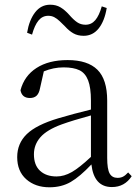

<svg xmlns="http://www.w3.org/2000/svg" viewBox="-20 -781 591 815"><path d="M193 -761Q218 -761 236.5 -750Q255 -739 273 -719Q292 -697 307.5 -686.5Q323 -676 343 -676Q368 -676 384.5 -695.5Q401 -715 412 -754L433 -747Q424 -692 399 -660.5Q374 -629 335 -629Q310 -629 291.5 -639.5Q273 -650 256 -669Q245 -680 233.5 -691Q222 -702 210.5 -708Q199 -714 185 -714Q160 -714 143.5 -694Q127 -674 116 -634L95 -642Q104 -696 129 -728.5Q154 -761 193 -761ZM368 -83Q319 -31 280 -8.5Q241 14 190 14Q130 14 91.5 -20Q53 -54 53 -114Q53 -172 93.5 -211.5Q134 -251 228 -279Q292 -298 366 -316V-354Q366 -409 354 -440Q342 -471 317 -483Q292 -495 250 -495Q207 -495 166 -478L150 -407Q146 -385 135.5 -375Q125 -365 107 -365Q73 -365 67 -398Q83 -459 135 -492.5Q187 -526 267 -526Q352 -526 393.5 -485Q435 -444 435 -354V-111Q435 -63 445.5 -44.5Q456 -26 479 -26Q492 -26 502 -31Q512 -36 524 -49L539 -33Q509 13 455 13Q379 13 368 -83ZM242 -253Q179 -230 151.5 -198.5Q124 -167 124 -126Q124 -80 150 -56Q176 -32 220 -32Q252 -32 284.5 -50.5Q317 -69 366 -115V-291Q289 -270 242 -253Z"/></svg>

Font: GL-CurulMinamoto Light
Style: Regular
Weight: 300
Designer: Eunice (kana); Ryoko NISHIZUKA 西塚涼子 (ideographs); Frank Grießhammer (Latin, Greek & Cyrillic); Wenlong ZHANG
Foundry: Gutenberg Labo; Adobe
Version: Version 1.002